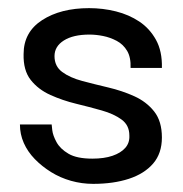

<svg xmlns="http://www.w3.org/2000/svg" viewBox="-20 -442 449 472"><path d="M209 10Q181 10 154.5 2.5Q128 -5 105.5 -19Q83 -33 65.5 -51Q48 -69 38.5 -90.5Q29 -112 29 -136H107Q107 -135 108.5 -122Q110 -109 119 -92.5Q128 -76 148.5 -64Q169 -52 207 -52Q236 -52 256.5 -59Q277 -66 288 -78.5Q299 -91 298 -109Q298 -134 279 -148Q260 -162 230 -170.5Q200 -179 167 -187Q134 -195 104 -208.5Q74 -222 55.5 -245.5Q37 -269 38 -309Q38 -363 83.5 -392.5Q129 -422 199 -422Q233 -422 265 -414Q297 -406 322.5 -389Q348 -372 363.5 -344Q379 -316 378 -275H301Q302 -301 292.5 -317Q283 -333 267 -341.5Q251 -350 233.5 -353.5Q216 -357 200 -357Q160 -357 137 -342.5Q114 -328 114 -304Q114 -279 133 -265Q152 -251 182 -243Q212 -235 246 -227Q280 -219 310 -205.5Q340 -192 359 -168Q378 -144 378 -104Q378 -65 356.5 -40Q335 -15 297 -2.5Q259 10 209 10Z"/></svg>

Font: Darker Grotesque SemiBold
Style: Regular
Weight: 600
Designer: Gabriel Lam
Foundry: TypeRant
Version: Version 1.000;gftools[0.9.28]